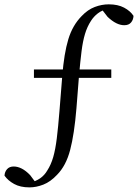

<svg xmlns="http://www.w3.org/2000/svg" viewBox="-40 -737 623 868"><path d="M93 110.1Q51.8 110.1 23.9 94.7Q-4 79.3 -19.6 57.2Q-18.8 40 -8.1 27.8Q2.5 15.7 22 15.7Q39.7 15.7 58.4 25.2Q77.1 34.7 96.4 54.9L128.1 97.4L82.3 91.4L95.2 88.8Q149 76.6 173.7 33.8Q190.7 7.6 200.7 -27.1Q210.6 -61.7 216.8 -112Q223 -162.3 228.8 -234.7L241.6 -394.8Q249.6 -495.6 268.7 -559Q287.8 -622.5 329.3 -664.5Q356.6 -693.4 388.3 -705.4Q419.9 -717.4 451.6 -717.4Q492.8 -717.4 520.9 -702.5Q549 -687.6 563.6 -665.3Q562.8 -647.5 552.4 -635.3Q542.1 -623 521.8 -623Q504.1 -623 485.4 -632.3Q466.7 -641.6 446.4 -660.8L413.7 -702.9L460.5 -699.1L447.9 -696.1Q421.7 -691.5 402.7 -676.9Q383.7 -662.3 371.3 -642.7Q354.3 -616.7 344.4 -583.9Q334.4 -551 328.7 -505.6Q323 -460.2 317.2 -395L305.6 -247.5Q295.9 -130.3 277.1 -58.8Q258.4 12.6 217.6 53.6Q188 85.1 155.9 97.6Q123.9 110.1 93 110.1ZM113.4 -384.9V-423H463.1V-384.9Z"/></svg>

Font: Noto Serif KR ExtraLight
Style: Regular
Weight: 200
Designer: Ryoko NISHIZUKA 西塚涼子 (kana & ideographs); Frank Grießhammer (Latin, Greek & Cyrillic); Wenlong ZHANG 张文龙 (bopomofo); San
Foundry: Adobe
Version: Version 2.002-H1;hotconv 1.1.0;makeotfexe 2.6.0